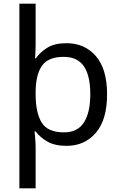

<svg xmlns="http://www.w3.org/2000/svg" viewBox="-20 -780 655 1040"><path d="M560 -269Q560 -132 499.5 -61Q439 10 340 10Q277 10 237 -13Q197 -36 173 -68H167Q168 -61 169.5 -45Q171 -29 172 -12Q173 5 173 16V240H85V-760H173V-536Q173 -522 172 -499.5Q171 -477 170 -464H174Q198 -498 237 -522Q276 -546 340 -546Q439 -546 499.5 -476Q560 -406 560 -269ZM469 -270Q469 -371 434 -421.5Q399 -472 325 -472Q243 -472 209 -426Q175 -380 173 -288V-269Q173 -170 205.5 -116.5Q238 -63 326 -63Q400 -63 434.5 -116.5Q469 -170 469 -270Z"/></svg>

Font: Noto Sans Cypro Minoan
Style: Regular
Weight: 400
Designer: David Williams
Foundry: David Williams
Version: Version 1.503; ttfautohint (v1.8.4.7-5d5b)